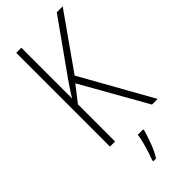

<svg xmlns="http://www.w3.org/2000/svg" viewBox="-293 -763 1034 1034"><g transform="rotate(-45 223.5 -246.5)"><path d="M447 0H404L193 -373L123 -283V0H84V-714H123V-328Q131 -342 146 -364.5Q161 -387 181 -416L393 -714H438L220 -405ZM276 70Q266 105 250.5 146.5Q235 188 214 221H193V212Q200 195 209 167Q218 139 225.5 110Q233 81 235 61H276Z"/></g></svg>

Font: Noto Sans Khmer Condensed ExtraLight
Style: Regular
Weight: 200
Width: 3
Designer: Danh Hong and the Monotype Design Team
Foundry: Monotype Imaging Inc.
Version: Version 2.004; ttfautohint (v1.8.4.7-5d5b)